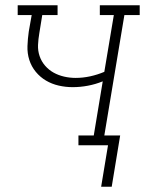

<svg xmlns="http://www.w3.org/2000/svg" viewBox="-20 -550 549 727"><path d="M363 157 389 0H277V-37H335L369 -242Q342 -231 313 -225.5Q284 -220 255 -220Q228 -220 202 -226Q176 -232 154 -245Q132 -258 115.5 -278Q99 -298 91 -323Q83 -348 84 -375.5Q85 -403 89 -431L100 -493H47V-530H198V-493H140L129 -425Q125 -402 124 -380Q123 -358 130 -337.5Q137 -317 151 -301Q165 -285 183 -275Q201 -265 222.5 -260Q244 -255 266 -255Q294 -255 321.5 -261Q349 -267 375 -278L411 -493H358V-530H509V-493H451L375 -37H435L403 157Z"/></svg>

Font: Iosevka Slab XLtObl
Style: Regular
Weight: 200
Italic angle: -9°
Monospace: yes
Designer: Belleve Invis
Foundry: Belleve Invis
Version: Version 11.1.1; ttfautohint (v1.8.3)